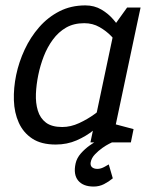

<svg xmlns="http://www.w3.org/2000/svg" viewBox="-20 -528 565 712"><path d="M408.3 -440 486.3 -430 395.3 0H315.3ZM408.3 -440 451.3 -500H501.3L486.3 -430ZM389.7 -153.3 414.7 -145Q414.7 -145 404.6 -129.5Q394.5 -114 375.1 -91.2Q355.7 -68.5 327.8 -45.8Q299.8 -23 264.2 -7.5Q228.7 8 186.7 8L210.8 -57Q242.2 -57 273.5 -71.5Q304.8 -86 331.2 -105.2Q357.5 -124.3 373.6 -138.8Q389.7 -153.3 389.7 -153.3ZM430.3 -346.7Q430.3 -346.7 420.3 -361.2Q410.3 -375.7 392.3 -394.3Q374.3 -413 349.1 -427.5Q323.8 -442 292.5 -442L296.7 -508Q329.7 -508 356.1 -492.5Q382.5 -477 401.6 -454.2Q420.7 -431.5 433.3 -408.8Q446 -386 452.3 -370.5Q458.7 -355 458.7 -355ZM292.5 -442Q253.7 -442 225.2 -425.7Q196.7 -409.3 176.1 -381.2Q155.5 -353.2 142.3 -319.2Q129.2 -285.3 122 -250Q114.7 -214.7 113.2 -180.2Q111.8 -145.8 120.3 -117.8Q128.8 -89.7 150.4 -73.3Q172 -57 210.8 -57L186.7 8Q133 8 99.7 -14Q66.3 -36 49.7 -73Q33 -110 31.5 -156Q30 -202 40 -250Q50 -298 71.4 -344Q92.8 -390 125.1 -427Q157.3 -464 200.2 -486Q243 -508 296.7 -508ZM385.3 0 394 -70.8 475.3 -49.2 465.3 0ZM395.3 0Q395.3 0 384.5 5.3Q373.7 10.7 359.3 20.8Q345 31 332.2 44.3Q319.3 57.7 316.3 73.7Q314.2 85.7 321.2 92Q328.3 98.3 341.3 98.3Q354.3 98.3 368.8 90Q383.3 81.7 383.3 81.7L398.3 133.3Q383.3 145.8 365.7 154.8Q348 163.8 327.2 163.8Q288.2 163.8 269.8 141.5Q251.5 119.2 260.3 78.3Q264.7 58.2 279.8 41Q295 23.8 313.2 11Q331.3 -1.8 344.3 -8.9Q357.3 -16 357.3 -16Z"/></svg>

Font: Epunda Slab Light
Style: Italic
Weight: 300
Italic angle: -12°
Designer: Simon Atzbach
Foundry: typofactur
Version: Version 1.102